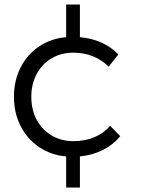

<svg xmlns="http://www.w3.org/2000/svg" viewBox="-20 -693 640 853"><path d="M335 2V140.1H273.9V2Q206.1 -3.9 153.6 -39.6Q101.1 -75.2 71.5 -133.1Q42 -190.9 42 -263.2Q42 -335 71.5 -393.1Q101.1 -451.2 153.6 -486.6Q206.1 -522 273.9 -527.8V-672.9H335V-527.8Q440.9 -518.1 505.9 -451.2L462.9 -397Q398.9 -459 306.2 -459Q252 -459 209.5 -434.1Q167 -409.2 143.1 -364.5Q119.1 -319.8 119.1 -263.2Q119.1 -205.1 143.1 -160.6Q167 -116.2 209.5 -91.1Q252 -65.9 306.2 -65.9Q357.9 -65.9 399.4 -83.5Q440.9 -101.1 469.2 -133.8L514.2 -87.9Q482.9 -49.8 437.5 -26.9Q392.1 -3.9 335 2Z"/></svg>

Font: Argentum Sans Light
Style: Regular
Weight: 300
Designer: Julieta Ulanovsky (Modified by Cristiano Sobral)
Foundry: Julieta Ulanovsky
Version: Version 1.000; ttfautohint (v1.5.65-e2d9)